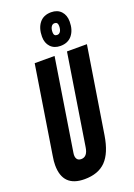

<svg xmlns="http://www.w3.org/2000/svg" viewBox="-176 -1004 757 1081"><g transform="rotate(-20 203.0 -464.0)"><path d="M135.1 10Q69.9 10 37.5 -22.6Q5 -55.1 5 -120.8Q5 -133.2 6.2 -145.4Q7.4 -157.6 10.5 -176.1L93.4 -700H212.5L125.7 -151Q121.9 -128.3 129.6 -115.6Q137.2 -102.8 155.5 -102.8Q193 -102.8 201.1 -157L286.9 -700H406.3L324 -183.6Q307.8 -82.7 262.7 -36.4Q217.5 10 135.1 10ZM263.9 -741.4Q226.7 -741.4 204.9 -764.5Q183 -787.6 183 -825.4Q183 -876.6 207.5 -907.3Q231.9 -938 277.8 -938Q315.3 -938 337 -914.8Q358.7 -891.5 358.7 -853.1Q358.7 -802.9 334.1 -772.1Q309.5 -741.4 263.9 -741.4ZM266.9 -806Q280 -806 287.3 -817.8Q294.5 -829.6 294.5 -849.7Q294.5 -873.4 274.8 -873.4Q262.1 -873.4 254.7 -861.4Q247.2 -849.5 247.2 -829.1Q247.2 -806 266.9 -806Z"/></g></svg>

Font: Georama ExtraCondensed Thin
Style: Italic
Weight: 100
Width: 2
Italic angle: -9°
Designer: Jean-Baptiste Levee
Foundry: Production Type
Version: Version 1.001